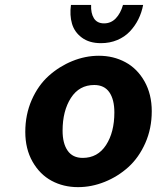

<svg xmlns="http://www.w3.org/2000/svg" viewBox="-20 -750 640 782"><path d="M391.1 -574.2Q343.8 -574.2 313.5 -596.7Q283.2 -619.1 273.2 -653.6Q263.2 -688 269 -730H351.1Q349.6 -696.3 362.5 -675.5Q375.5 -654.8 403.8 -654.8Q432.1 -654.8 451.7 -675.3Q471.2 -695.8 481 -730H563Q557.1 -698.7 543.5 -671.4Q529.8 -644 508.8 -621.8Q487.8 -599.6 457.5 -586.9Q427.2 -574.2 391.1 -574.2ZM297.9 12.2Q238.3 12.2 190.2 -13.7Q142.1 -39.6 112.5 -91.6Q83 -143.6 83 -212.9Q83 -283.2 109.1 -342.8Q135.3 -402.3 178.2 -440.9Q221.2 -479.5 274.4 -501.2Q327.6 -522.9 382.8 -522.9Q441.9 -522.9 490.5 -496.8Q539.1 -470.7 568.6 -418.5Q598.1 -366.2 598.1 -296.9Q598.1 -226.6 571.8 -167.2Q545.4 -107.9 502.7 -69.3Q460 -30.8 406.5 -9.3Q353 12.2 297.9 12.2ZM316.9 -106.9Q377.9 -106.9 411.9 -159.2Q445.8 -211.4 445.8 -292Q445.8 -344.7 425.3 -374.3Q404.8 -403.8 363.8 -403.8Q302.7 -403.8 268.8 -351.1Q234.9 -298.3 234.9 -217.8Q234.9 -166 255.4 -136.5Q275.9 -106.9 316.9 -106.9Z"/></svg>

Font: Office Code Pro Bold Italic
Style: Regular
Weight: 700
Italic angle: -9°
Designer: Nathan Rutzky & Paul D. Hunt
Foundry: Adobe Systems Incorporated
Version: Version 1.004;PS 001.004;hotconv 1.0.70;makeotf.lib2.5.58329